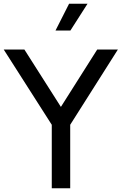

<svg xmlns="http://www.w3.org/2000/svg" viewBox="-20 -1011 653 1031"><path d="M258 -341 0 -745H111L307 -437L502 -745H613L357 -341V0H258ZM351 -991H450L358 -847H278Z"/></svg>

Font: BLUETTI 2.0 Normal
Style: Normal
Weight: 400
Designer: Stijn de Vries
Foundry: tokotype
Version: Version 2.005;October 31, 2023;FontCreator 14.0.0.2814 64-bi